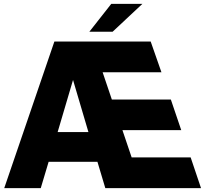

<svg xmlns="http://www.w3.org/2000/svg" viewBox="-20 -979 1068 999"><path d="M192 0H2L263 -763H764L820 -603H514L562 -461H869L923 -302H617L665 -160H972L1026 0H528L487 -137H233ZM360 -563 280 -292H440ZM566 -814H445L559 -959H721Z"/></svg>

Font: Open Sauce One Black
Style: Regular
Weight: 900
Designer: Alfredo Marco Pradil
Foundry: Creative Sauce Fz LLC
Version: Version 1.477